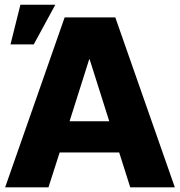

<svg xmlns="http://www.w3.org/2000/svg" viewBox="-20 -802 770 822"><path d="M187.5 0H2L256.8 -727.5H473.6L728.5 0H537.6L490.2 -149.4H235.4ZM277.8 -282.7H447.8L363.8 -547.9H361.8ZM24.9 -611.8 67.4 -781.7H216.8L124.5 -611.8Z"/></svg>

Font: Inter Display Extra Bold
Style: Regular
Weight: 800
Designer: Rasmus Andersson
Foundry: rsms
Version: Version 4.000;git-4fc901f